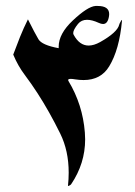

<svg xmlns="http://www.w3.org/2000/svg" viewBox="-20 -624 454 644"><path d="M389.2 -554.7Q380.4 -457.5 346.2 -401.4Q318.4 -355.5 260.3 -355.5Q246.6 -355.5 231.4 -357.9Q223.1 -359.4 217.8 -359.4Q208.5 -359.4 208.5 -355.5Q208.5 -354 209.5 -352.5Q257.3 -273.4 264.6 -179.7Q265.6 -168 265.6 -156.7Q265.6 -75.7 218.8 -6.3Q216.8 -3.4 212.4 -1.5Q209.5 0 208.5 0Q208 0 208 -0.5Q210.4 -23.4 210.4 -44.9Q210.4 -118.2 182.1 -175.8Q145.5 -250 106.4 -310.5Q85.9 -342.3 63 -372.8Q40 -403.3 24.4 -440.9Q35.2 -470.2 47.1 -500Q59.1 -529.8 73.7 -559.1Q97.2 -512.2 108.9 -492.4Q120.6 -472.7 176.8 -462.4V-467.3Q176.8 -510.7 224.1 -555.2Q273.9 -602.1 300.3 -604H307.6Q346.2 -604 346.2 -576.7Q346.2 -573.7 345.7 -570.3Q341.8 -543.5 325.7 -543.5Q319.3 -543.5 311 -547.4Q288.6 -557.6 272 -557.6Q252.9 -557.6 241.7 -543.9Q225.6 -523.9 225.6 -513.2Q225.6 -509.8 227.1 -507.3Q246.6 -471.2 277.3 -471.2Q294.9 -471.2 315.9 -482.9Q374 -515.6 379.9 -541.5Q380.4 -544.4 385.3 -552.7Q387.7 -557.1 388.7 -557.1Q389.2 -557.1 389.2 -555.7Z"/></svg>

Font: Aref Ruqaa
Style: Regular
Weight: 400
Designer: Abdullah Aref
Version: Version 1.002